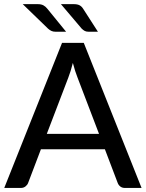

<svg xmlns="http://www.w3.org/2000/svg" viewBox="-20 -930 722 950"><path d="M680.5 0H598.5Q584.5 0 575.5 -7Q566.5 -14 562.5 -24.5L499 -191.5H182.5L119 -24.5Q115.5 -15 106 -7.5Q96.5 0 83 0H1L287 -718H394.5ZM470 -267.5 363.5 -546.5Q352 -575 340.5 -618.5Q329.5 -575 318 -546L211.5 -267.5ZM307 -773H254.5Q243 -773 234.8 -776.8Q226.5 -780.5 218 -788L92.5 -909.5H166.5Q184 -909.5 195 -903.5Q206 -897.5 214.5 -886.5ZM464.5 -773H418Q406.5 -773 399.2 -777Q392 -781 384.5 -788L281.5 -909.5H345.5Q363 -909.5 373.8 -903.8Q384.5 -898 391.5 -886.5Z"/></svg>

Font: Verano Sans Medium
Style: Regular
Weight: 500
Designer: Lukasz Dziedzic with Adam Twardoch and Botio Nikoltchev
Foundry: tyPoland Lukasz Dziedzic
Version: Version 3.001;December 28, 2019;FontCreator 12.0.0.2547 64-b